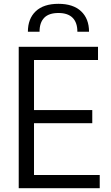

<svg xmlns="http://www.w3.org/2000/svg" viewBox="-20 -985 582 1005"><path d="M78 -740H493V-671H158V-409H463V-340H158V-69H502V0H78ZM385 -819Q385 -867 360 -892Q335 -917 286 -917Q236 -917 211.5 -892Q187 -867 187 -819H126Q126 -887 167 -926Q208 -965 286 -965Q363 -965 404.5 -926Q446 -887 446 -819Z"/></svg>

Font: Encode Sans Condensed
Style: Regular
Weight: 400
Designer: Pablo Impallari, Andres Torresi
Foundry: Pablo Impallari, Andres Torresi
Version: Version 1.000; ttfautohint (v1.00) -l 8 -r 50 -G 200 -x 14 -